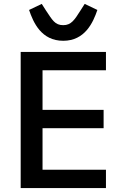

<svg xmlns="http://www.w3.org/2000/svg" viewBox="-20 -964 640 984"><path d="M523 0V-94H198V-307H511V-401H198V-604H523V-698H86V0ZM304 -755C415 -755 457 -848 479 -913L414 -944L393 -911C362 -862 345 -835 304 -835C261 -835 248 -862 215 -911L194 -944L129 -913C151 -848 192 -755 304 -755Z"/></svg>

Font: IBM Mono Medium
Style: Regular
Weight: 500
Monospace: yes
Designer: Mike Abbink, Paul van der Laan, Pieter van Rosmalen
Foundry: Bold Monday
Version: Version 2.3